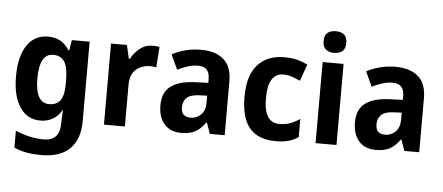

<svg xmlns="http://www.w3.org/2000/svg" viewBox="-60 -904 2969 1288"><g transform="rotate(5 1424.5 -260.0)"><path d="M234 -556Q278 -556 313.5 -537.5Q349 -519 376 -476H382L393 -546H513V-11Q513 111 448 175.5Q383 240 254 240Q204 240 159.5 232.5Q115 225 72 206V92Q120 113 169 123.5Q218 134 264 134Q317 134 344 104Q371 74 371 9V-1Q371 -19 372.5 -38Q374 -57 375 -72H372Q344 -27 308 -8.5Q272 10 229 10Q140 10 90.5 -65Q41 -140 41 -271Q41 -406 91.5 -481Q142 -556 234 -556ZM277 -437Q185 -437 185 -269Q185 -105 279 -105Q328 -105 353 -138Q378 -171 378 -253V-273Q378 -362 353.5 -399.5Q329 -437 277 -437Z M938 -556Q948 -556 960.5 -555Q973 -554 983 -552L973 -413Q966 -415 954 -416.5Q942 -418 935 -418Q877 -418 837.5 -384.5Q798 -351 798 -278V0H657V-546H764L785 -455H792Q813 -496 850.5 -526Q888 -556 938 -556Z M1261 -557Q1362 -557 1416 -509Q1470 -461 1470 -364V0H1370L1344 -74H1340Q1309 -30 1273 -10Q1237 10 1177 10Q1105 10 1064 -36Q1023 -82 1023 -163Q1023 -250 1078.5 -291.5Q1134 -333 1243 -337L1330 -340V-366Q1330 -449 1253 -449Q1218 -449 1184.5 -438.5Q1151 -428 1114 -410L1068 -509Q1110 -532 1159.5 -544.5Q1209 -557 1261 -557ZM1279 -252Q1218 -250 1193 -226Q1168 -202 1168 -162Q1168 -127 1185 -112Q1202 -97 1231 -97Q1273 -97 1301.5 -126Q1330 -155 1330 -206V-254Z M1813 10Q1697 10 1638.5 -57.5Q1580 -125 1580 -270Q1580 -411 1644 -483.5Q1708 -556 1823 -556Q1877 -556 1914.5 -545.5Q1952 -535 1981 -520L1941 -408Q1908 -423 1881 -431.5Q1854 -440 1827 -440Q1724 -440 1724 -271Q1724 -107 1828 -107Q1869 -107 1901.5 -119Q1934 -131 1966 -153V-31Q1933 -9 1898.5 0.5Q1864 10 1813 10Z M2153 -760Q2187 -760 2208 -743.5Q2229 -727 2229 -687Q2229 -648 2207.5 -631Q2186 -614 2153 -614Q2119 -614 2097.5 -631Q2076 -648 2076 -687Q2076 -727 2097 -743.5Q2118 -760 2153 -760ZM2223 -546V0H2082V-546Z M2571 -557Q2672 -557 2726 -509Q2780 -461 2780 -364V0H2680L2654 -74H2650Q2619 -30 2583 -10Q2547 10 2487 10Q2415 10 2374 -36Q2333 -82 2333 -163Q2333 -250 2388.5 -291.5Q2444 -333 2553 -337L2640 -340V-366Q2640 -449 2563 -449Q2528 -449 2494.5 -438.5Q2461 -428 2424 -410L2378 -509Q2420 -532 2469.5 -544.5Q2519 -557 2571 -557ZM2589 -252Q2528 -250 2503 -226Q2478 -202 2478 -162Q2478 -127 2495 -112Q2512 -97 2541 -97Q2583 -97 2611.5 -126Q2640 -155 2640 -206V-254Z"/></g></svg>

Font: Noto Sans Gurmukhi UI SemiCondensed
Style: Bold
Weight: 700
Width: 4
Designer: Jelle Bosma - Monotype Design Team
Foundry: Monotype Imaging Inc.
Version: Version 2.004; ttfautohint (v1.8.4.7-5d5b)